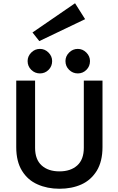

<svg xmlns="http://www.w3.org/2000/svg" viewBox="-20 -1156 727 1182"><path d="M346 6Q271 6 211 -21Q151 -47 115.5 -104.5Q80 -162 80 -250V-660H196V-246Q196 -174 236.5 -137.5Q277 -101 346 -101Q415 -101 455.5 -137.5Q496 -174 496 -246V-660H611V-250Q611 -163 576 -105Q540 -47 481 -20.5Q422 6 346 6ZM459 -704Q428 -704 405.5 -726Q383 -748 383 -780Q383 -810 405.5 -832.5Q428 -855 459 -855Q489 -855 511.5 -832.5Q534 -810 534 -780Q534 -748 512 -726Q490 -704 459 -704ZM226 -704Q195 -704 172.5 -726Q150 -748 150 -780Q150 -810 172.5 -832.5Q195 -855 226 -855Q256 -855 278.5 -832.5Q301 -810 301 -780Q301 -748 279 -726Q257 -704 226 -704ZM222 -903 180 -956 442 -1136 504 -1038Z"/></svg>

Font: Lil Grotesk Bold
Style: Regular
Weight: 700
Designer: Bastien Sozeau
Foundry: NBR — Bastien Sozeau
Version: Version 4.002; ttfautohint (v1.8.4.7-5d5b)